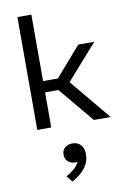

<svg xmlns="http://www.w3.org/2000/svg" viewBox="-118 -833 856 1282"><g transform="rotate(-10 310.0 -192.5)"><path d="M94.3 0V-765H189V0ZM319 -314.7 268 -289.8 462.8 -513.7H571.2L364.7 -279.7V-273.2L592 0H477.7L264.8 -255.5L316 -237.8H167V-314.7ZM238.3 193.3Q238.3 163.7 258.2 146.4Q278.2 129.2 308.7 129.2Q342.7 129.2 364.5 151.3Q386.3 173.5 386.3 216Q386.3 269.2 351.9 311.5Q317.5 353.8 265.5 380L232.3 339.5Q260.5 322.8 279.2 308.4Q297.8 294 311.2 275.8Q324.7 257.5 328.7 234.7L345.7 249.7Q330 257.8 309.7 257.8Q288.7 257.8 272.5 250.1Q256.3 242.3 247.3 227.7Q238.3 213 238.3 193.3Z"/></g></svg>

Font: Monaspace Neon Var
Style: Regular
Weight: 400
Designer: Riley Cran and the Lettermatic Team
Version: Version 1.000 (Monaspace Neon Var)